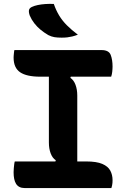

<svg xmlns="http://www.w3.org/2000/svg" viewBox="-20 -954 640 974"><path d="M372 -108H252L263 -141Q246 -152 237 -176Q228 -200 228 -231Q228 -276 228 -321Q228 -366 228 -411Q228 -456 228 -501Q228 -546 228 -592H348L337 -559Q354 -548 363 -524Q372 -500 372 -469Q372 -423 372 -379Q372 -335 372 -289.5Q372 -244 372 -198.5Q372 -153 372 -108ZM545 0H105Q90 0 79 -5.5Q68 -11 61.5 -21.5Q55 -32 52 -46.5Q49 -61 49 -80Q49 -91 50 -100.5Q51 -110 52 -119.5Q53 -129 55 -135H417Q470 -135 499 -122.5Q528 -110 539.5 -88.5Q551 -67 551 -40Q551 -33 550.5 -26.5Q550 -20 548.5 -13Q547 -6 545 0ZM53 -700H495Q532 -700 541.5 -675.5Q551 -651 551 -616Q551 -610 550.5 -604Q550 -598 549.5 -591Q549 -584 547.5 -578Q546 -572 544 -565H184Q115 -565 82 -587.5Q49 -610 49 -662Q49 -667 49.5 -672.5Q50 -678 50.5 -683Q51 -688 51.5 -692.5Q52 -697 53 -700ZM253 -934Q264 -902 280 -875.5Q296 -849 319.5 -825.5Q343 -802 375 -778Q359 -772 346.5 -769Q334 -766 321.5 -764.5Q309 -763 293 -763Q271 -763 256 -765.5Q241 -768 225 -776Q203 -789 185.5 -803.5Q168 -818 154 -836Q140 -854 131 -875Q125 -892 127 -902.5Q129 -913 142 -919Q155 -925 172 -928.5Q189 -932 209.5 -933.5Q230 -935 253 -934Z"/></svg>

Font: Recursive Monospace Casual
Style: Bold
Weight: 700
Version: Version 1.047